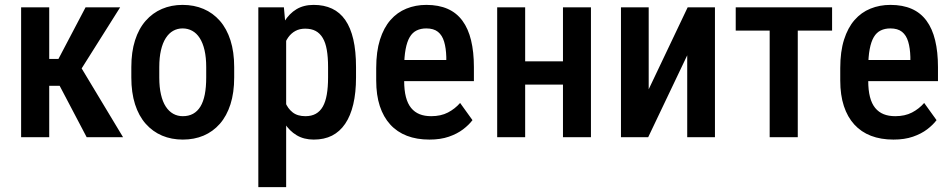

<svg xmlns="http://www.w3.org/2000/svg" viewBox="-20 -558 3869 781"><path d="M180.2 -528.3V0H65.9V-528.3ZM468.8 -528.3 267.6 -209H153.3L137.7 -318.4H217.8L328.1 -528.3ZM332.5 0 211.9 -229.5 301.8 -296.9 480.5 0Z M514.2 -242.7V-285.2Q514.2 -346.7 529.3 -394Q544.4 -441.4 572.5 -473.4Q600.6 -505.4 638.7 -521.7Q676.8 -538.1 722.7 -538.1Q769.5 -538.1 807.9 -521.7Q846.2 -505.4 874.3 -473.4Q902.3 -441.4 917.5 -394Q932.6 -346.7 932.6 -285.2V-242.7Q932.6 -181.2 917.5 -133.8Q902.3 -86.4 874.3 -54.4Q846.2 -22.5 808.1 -6.3Q770 9.8 723.6 9.8Q677.7 9.8 639.4 -6.3Q601.1 -22.5 572.8 -54.4Q544.4 -86.4 529.3 -133.8Q514.2 -181.2 514.2 -242.7ZM627.9 -285.2V-242.7Q627.9 -203.1 634.8 -173.6Q641.6 -144 654.3 -124.5Q667 -105 684.6 -95.2Q702.1 -85.4 723.6 -85.4Q747.6 -85.4 765.4 -95.2Q783.2 -105 795.2 -124.5Q807.1 -144 813 -173.6Q818.8 -203.1 818.8 -242.7V-285.2Q818.8 -324.2 812 -353.8Q805.2 -383.3 792.5 -403.1Q779.8 -422.9 762 -432.6Q744.1 -442.4 722.7 -442.4Q701.7 -442.4 684.3 -432.6Q667 -422.9 654.3 -403.1Q641.6 -383.3 634.8 -353.8Q627.9 -324.2 627.9 -285.2Z M1144 -426.8V203.1H1030.8V-528.3H1134.8ZM1428.2 -285.2V-243.2Q1428.2 -181.2 1417 -133.8Q1405.8 -86.4 1384 -54.4Q1362.3 -22.5 1330.6 -6.3Q1298.8 9.8 1256.3 9.8Q1216.3 9.8 1186.8 -7.8Q1157.2 -25.4 1137.2 -57.1Q1117.2 -88.9 1105.2 -132.6Q1093.3 -176.3 1087.9 -228V-292.5Q1093.3 -347.2 1104.7 -392.3Q1116.2 -437.5 1136.5 -470.2Q1156.7 -502.9 1186 -520.5Q1215.3 -538.1 1255.9 -538.1Q1298.3 -538.1 1330.6 -522.9Q1362.8 -507.8 1384.5 -476.6Q1406.2 -445.3 1417.2 -397.7Q1428.2 -350.1 1428.2 -285.2ZM1314.5 -243.2V-285.2Q1314.5 -325.7 1309.3 -355.2Q1304.2 -384.8 1292.7 -403.8Q1281.2 -422.9 1263.9 -432.1Q1246.6 -441.4 1221.2 -441.4Q1198.7 -441.4 1181.6 -432.1Q1164.6 -422.9 1152.8 -406.5Q1141.1 -390.1 1134.3 -367.9Q1127.4 -345.7 1125.5 -319.8V-200.2Q1129.9 -168.9 1140.1 -142.8Q1150.4 -116.7 1170.2 -101.1Q1189.9 -85.4 1222.2 -85.4Q1247.1 -85.4 1264.6 -95.2Q1282.2 -105 1293.2 -124.5Q1304.2 -144 1309.3 -173.6Q1314.5 -203.1 1314.5 -243.2Z M1726.6 9.8Q1675.3 9.8 1635.3 -5.6Q1595.2 -21 1567.4 -51.5Q1539.6 -82 1524.9 -126.7Q1510.3 -171.4 1510.3 -230.5V-281.2Q1510.3 -348.1 1525.6 -396.7Q1541 -445.3 1568.4 -476.6Q1595.7 -507.8 1633.1 -522.9Q1670.4 -538.1 1714.4 -538.1Q1764.2 -538.1 1800.8 -522Q1837.4 -505.9 1861.1 -473.6Q1884.8 -441.4 1896.2 -394Q1907.7 -346.7 1907.7 -285.2V-228H1564.9V-314H1795.4V-326.2Q1794.4 -362.3 1786.6 -388.4Q1778.8 -414.6 1761.5 -428.5Q1744.1 -442.4 1713.9 -442.4Q1691.9 -442.4 1674.8 -434.1Q1657.7 -425.8 1646.7 -407.2Q1635.7 -388.7 1629.9 -357.7Q1624 -326.7 1624 -281.2V-230.5Q1624 -190.9 1631.1 -163.6Q1638.2 -136.2 1652.3 -118.9Q1666.5 -101.6 1686.8 -93.5Q1707 -85.4 1733.9 -85.4Q1773.4 -85.4 1802 -100.3Q1830.6 -115.2 1851.6 -139.2L1901.9 -69.3Q1887.7 -50.3 1863.8 -32Q1839.8 -13.7 1805.9 -2Q1772 9.8 1726.6 9.8Z M2301.3 -308.6V-213.9H2084V-308.6ZM2116.2 -528.3V0H2002.4V-528.3ZM2383.8 -528.3V0H2270V-528.3Z M2618.7 -194.8 2777.3 -528.3H2888.2V0H2775.4V-333L2616.7 0H2505.9V-528.3H2618.7Z M3225.1 -528.3V0H3110.8V-528.3ZM3364.7 -528.3V-433.6H2972.7V-528.3Z M3614.3 9.8Q3563 9.8 3522.9 -5.6Q3482.9 -21 3455.1 -51.5Q3427.2 -82 3412.6 -126.7Q3397.9 -171.4 3397.9 -230.5V-281.2Q3397.9 -348.1 3413.3 -396.7Q3428.7 -445.3 3456.1 -476.6Q3483.4 -507.8 3520.8 -522.9Q3558.1 -538.1 3602.1 -538.1Q3651.9 -538.1 3688.5 -522Q3725.1 -505.9 3748.8 -473.6Q3772.5 -441.4 3783.9 -394Q3795.4 -346.7 3795.4 -285.2V-228H3452.6V-314H3683.1V-326.2Q3682.1 -362.3 3674.3 -388.4Q3666.5 -414.6 3649.2 -428.5Q3631.8 -442.4 3601.6 -442.4Q3579.6 -442.4 3562.5 -434.1Q3545.4 -425.8 3534.4 -407.2Q3523.4 -388.7 3517.6 -357.7Q3511.7 -326.7 3511.7 -281.2V-230.5Q3511.7 -190.9 3518.8 -163.6Q3525.9 -136.2 3540 -118.9Q3554.2 -101.6 3574.5 -93.5Q3594.7 -85.4 3621.6 -85.4Q3661.1 -85.4 3689.7 -100.3Q3718.3 -115.2 3739.3 -139.2L3789.6 -69.3Q3775.4 -50.3 3751.5 -32Q3727.5 -13.7 3693.6 -2Q3659.7 9.8 3614.3 9.8Z"/></svg>

Font: Roboto Condensed Medium
Style: Regular
Weight: 500
Designer: Christian Robertson
Foundry: Google
Version: Version 3.0